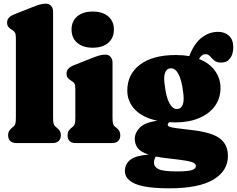

<svg xmlns="http://www.w3.org/2000/svg" viewBox="-20 -775 1284 1040"><path d="M267.5 -711.5V-138Q267.5 -113 270.8 -103.8Q274 -94.5 280 -89.5L286 -84.5Q297.5 -76 303.5 -66.2Q309.5 -56.5 309.5 -42Q309.5 -22 297.5 -11Q285.5 0 265 0H68.5Q48 0 36 -11Q24 -22 24 -42Q24 -56.5 30 -66.2Q36 -76 47 -84.5L53.5 -89.5Q59.5 -94.5 62.8 -103.8Q66 -113 66 -138V-569Q66 -590 61.2 -598Q56.5 -606 48 -611.5L42 -615Q30.5 -622 24.5 -630.5Q18.5 -639 18.5 -652.5Q18.5 -667.5 27.5 -678.2Q36.5 -689 57.5 -697.5L156 -736.5Q181.5 -746.5 197 -750.8Q212.5 -755 228.5 -755Q247 -755 257.2 -742.8Q267.5 -730.5 267.5 -711.5Z M482.5 -516.5Q429 -516.5 398.2 -543Q367.5 -569.5 367.5 -615Q367.5 -660 398.2 -686.2Q429 -712.5 482.5 -712.5Q535.5 -712.5 566.2 -686.2Q597 -660 597 -615Q597 -569.5 566.2 -543Q535.5 -516.5 482.5 -516.5ZM589.5 -435.5V-138Q589.5 -113 592.8 -103.8Q596 -94.5 602 -89.5L608.5 -84.5Q619.5 -76.5 625.5 -66.5Q631.5 -56.5 631.5 -42Q631.5 -22 619.8 -11Q608 0 587 0H390.5Q346 0 346 -42Q346 -56.5 352 -66.5Q358 -76.5 369.5 -84.5L375.5 -89.5Q381.5 -94.5 384.8 -103.8Q388 -113 388 -138V-292.5Q388 -313.5 383.5 -321.8Q379 -330 370 -335L364 -339Q352.5 -346 346.5 -354.2Q340.5 -362.5 340.5 -376Q340.5 -391 349.5 -402Q358.5 -413 380 -421.5L478 -460.5Q503.5 -470.5 519 -474.8Q534.5 -479 550.5 -479Q569 -479 579.2 -466.8Q589.5 -454.5 589.5 -435.5Z M1010.5 -71.5Q1121.5 -60 1168 -27.2Q1214.5 5.5 1214.5 70.5Q1214.5 150.5 1135.8 197.8Q1057 245 896.5 245Q770.5 245 713.5 221Q656.5 197 656.5 151.5Q656.5 113.5 686 90.5Q715.5 67.5 784.5 62.5Q740.5 47.5 725.2 26Q710 4.5 710 -22.5Q710 -55.5 737 -83.5Q764 -111.5 832.5 -121Q752.5 -138 711 -181.5Q669.5 -225 669.5 -284Q669.5 -373 738.5 -425Q807.5 -477 932.5 -477Q971 -477 1005 -471L1005.5 -471.5Q1031.5 -539.5 1072.2 -571Q1113 -602.5 1161 -602.5Q1197.5 -602.5 1220.5 -581.2Q1243.5 -560 1243.5 -519Q1243.5 -481.5 1226.2 -458.8Q1209 -436 1179 -436Q1153.5 -436 1140.5 -447.5Q1127.5 -459 1117.8 -470.2Q1108 -481.5 1092 -481.5Q1072.5 -481.5 1058 -455.5Q1116 -432.5 1145.2 -390.5Q1174.5 -348.5 1174.5 -299.5Q1174.5 -242.5 1144 -200.5Q1113.5 -158.5 1058.2 -135.2Q1003 -112 929 -112Q913 -112 897.5 -113Q888.5 -106.5 888.5 -100Q888.5 -93 897.2 -89Q906 -85 932 -81.2Q958 -77.5 1010.5 -71.5ZM903 -405Q881.5 -403 873.5 -379.2Q865.5 -355.5 872.5 -313Q880 -247 898.2 -214.8Q916.5 -182.5 940.5 -184.5Q985.5 -188.5 971.5 -279.5Q964 -341 946.5 -374Q929 -407 903 -405ZM814 106.5Q814 128.5 838.5 141Q863 153.5 937.5 153.5Q1002.5 153.5 1021.8 145.5Q1041 137.5 1041 124.5Q1041 113.5 1028.5 106.8Q1016 100 983.8 94.8Q951.5 89.5 891.5 83Q853.5 79 824 73Q814 87.5 814 106.5Z"/></svg>

Font: Fraunces 72pt S100 Black
Style: Regular
Weight: 900
Version: Version 1.000; ttfautohint (v1.8.3)